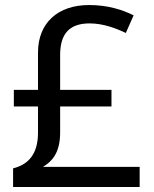

<svg xmlns="http://www.w3.org/2000/svg" viewBox="-20 -743 612 763"><path d="M334 -723C211 -723 131 -653 131 -534V-386H35V-320H131V-215C131 -127 89 -88 32 -74V0H535V-80H151C186 -101 219 -135 219 -216V-320H423V-386H219V-525C219 -613 260 -650 336 -650C390 -650 440 -631 480 -612L511 -682C465 -705 407 -723 334 -723Z"/></svg>

Font: Noto Sans Arabic UI
Style: Regular
Weight: 400
Designer: Monotype Design Team, Nadine Chahine and Nizar Qandah
Foundry: Monotype Imaging Inc.
Version: Version 2.010